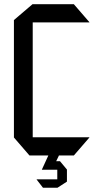

<svg xmlns="http://www.w3.org/2000/svg" viewBox="-20 -728 449 899"><path d="M118 0 45.2 -84.2V-85.2H398.6V-84.2L325.8 0ZM45.2 -85.2V-634.1L132.2 -708.3H133.2V-85.2ZM133.2 -623.1V-708.3H325.8L398.6 -624.1V-623.1ZM223.7 66.8 233.7 26.9H261L293.4 65.8V66.8ZM176.2 66.8V65.8L206.3 0H255.6V1L223.7 66.8ZM181.2 151 151.5 112.7V111.7H248.2V151ZM248.2 151V66.8H293.4V122.4L249.2 151Z"/></svg>

Font: Foldit Thin
Style: Regular
Weight: 100
Designer: Sophia Tai
Foundry: Sophia Tai
Version: Version 1.003